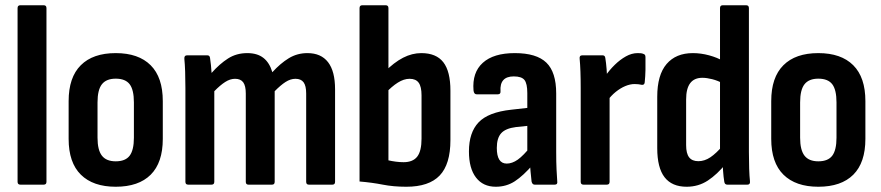

<svg xmlns="http://www.w3.org/2000/svg" viewBox="-20 -703 3354 731"><path d="M57.3 0Q46.9 0 46.9 -10.9V-672.1Q46.9 -683 57.3 -683H146.5Q156.9 -683 156.9 -672.1V-10.9Q156.9 0 146.5 0Z M420.6 8Q334.4 8 287.9 -37.9Q241.3 -83.8 241.3 -174.2V-318Q241.3 -408.5 287.6 -454.6Q333.8 -500.8 420.6 -500.8Q507.3 -500.8 553.6 -454.6Q599.8 -408.5 599.8 -318V-174.2Q599.8 -83.8 553.8 -37.9Q507.8 8 420.6 8ZM420.6 -88.8Q457.5 -88.8 473.7 -110.3Q489.8 -131.8 489.8 -178.7V-313.1Q489.8 -361 473.7 -382.2Q457.5 -403.5 420.6 -403.5Q384.7 -403.5 368 -382.2Q351.3 -361 351.3 -313.1V-178.7Q351.3 -131.8 368 -110.3Q384.7 -88.8 420.6 -88.8Z M696.3 0Q685.9 0 685.9 -10.9V-367Q685.9 -402 684.9 -430.5Q683.9 -459 681.9 -478.8Q680.9 -492.3 691.8 -492.3H769.7Q778.2 -492.3 779.6 -482.8Q781.6 -469.8 783.1 -455.3Q784.6 -440.8 785.6 -425.3Q816.2 -459.9 848.2 -480.3Q880.2 -500.8 921.5 -500.8Q959.5 -500.8 982.7 -482.7Q1006 -464.7 1016.9 -428.1Q1047.6 -461.8 1079.5 -481.3Q1111.5 -500.8 1150.5 -500.8Q1202.3 -500.8 1229 -466.3Q1255.7 -431.8 1255.7 -363V-10.9Q1255.7 0 1245.8 0H1155.7Q1145.7 0 1145.7 -10.9V-346.9Q1145.7 -376.2 1135.9 -389.6Q1126 -403 1104.8 -403Q1086.1 -403 1067.1 -390.8Q1048.2 -378.6 1025.8 -355.7V-10.9Q1025.8 0 1015.9 0H925.7Q915.8 0 915.8 -10.9V-346.9Q915.8 -376.2 906 -389.6Q896.1 -403 874.9 -403Q856.2 -403 837.2 -390.8Q818.2 -378.6 795.9 -355.7V-10.9Q795.9 0 785.5 0Z M1526.9 8Q1477.8 8 1437.3 0Q1396.8 -8 1348.9 -12V-672.1Q1348.9 -683 1359.3 -683H1448.5Q1458.9 -683 1458.9 -672.1V-92.5Q1472 -89.5 1487.2 -87.5Q1502.4 -85.5 1516.5 -85.5Q1552 -85.5 1568.5 -106.7Q1584.9 -127.9 1584.9 -175.1V-340.2Q1584.9 -373.1 1574 -388.1Q1563.2 -403 1539.4 -403Q1517.7 -403 1494.7 -388.5Q1471.7 -374.1 1445.4 -346.1L1442.9 -428Q1480.3 -465.6 1514.6 -483.2Q1548.9 -500.8 1584 -500.8Q1640.9 -500.8 1667.9 -466Q1694.9 -431.2 1694.9 -357.7V-169.6Q1694.9 -77.5 1654 -34.8Q1613.2 8 1526.9 8Z M2015.3 0Q2006.9 0 2003.9 -11.5Q2002.4 -25 1999.9 -50.6Q1997.4 -76.2 1996.4 -96.6L1987.6 -119.4V-348.5Q1987.6 -384.8 1976.8 -398.5Q1965.9 -412.1 1936.1 -412.1Q1881.6 -412.1 1885.6 -355.3Q1886.5 -343.9 1875.2 -343.9H1794.8Q1784.3 -343.9 1782.8 -358.9Q1777.3 -427 1818.2 -463.9Q1859 -500.8 1940 -500.8Q2022.6 -500.8 2060.1 -464.6Q2097.6 -428.5 2097.6 -347.1V-124.8Q2097.6 -84.8 2098.9 -58.1Q2100.1 -31.3 2101.6 -12.4Q2103.6 0 2092.2 0ZM1867.6 8Q1819.2 8 1792.3 -27Q1765.4 -61.9 1765.4 -126.4Q1765.4 -198.4 1802.1 -237.1Q1838.8 -275.9 1927.2 -285.4L1998.6 -293.4L1998.2 -224.8L1944.2 -219.2Q1904.8 -214.2 1888.2 -195.8Q1871.5 -177.4 1871.5 -139.6Q1871.5 -110.4 1880.8 -95.3Q1890.2 -80.2 1909.3 -80.2Q1929.9 -80.2 1951.3 -95.2Q1972.7 -110.3 2003 -148.1L2009.8 -77.4Q1972.3 -33.9 1940.1 -12.9Q1908 8 1867.6 8Z M2201.3 0Q2190.9 0 2190.9 -10.9V-367.5Q2190.9 -403.1 2189.9 -430.5Q2188.9 -458 2186.9 -479.4Q2185.4 -492.3 2196.3 -492.3H2274.7Q2283.2 -492.3 2284.6 -482.3Q2287.6 -464.3 2289.6 -439.2Q2291.6 -414.1 2292.1 -395.7L2300.9 -362.1V-10.9Q2300.9 0 2290.5 0ZM2291.5 -318.2 2285.1 -414.2Q2300.6 -436.7 2320.6 -456.2Q2340.6 -475.8 2362.9 -488.3Q2385.1 -500.8 2407.6 -500.8Q2414.6 -500.8 2419.9 -500.3Q2425.1 -499.8 2429.6 -497.8Q2434.5 -496.3 2436 -493.1Q2437.5 -489.9 2437.5 -484.4Q2438 -462 2437.5 -437.1Q2437 -412.1 2434.6 -389.4Q2433.6 -379 2423.6 -380Q2417.6 -381.5 2410.9 -382.2Q2404.1 -383 2396.1 -383Q2379.1 -383 2360.5 -375.2Q2342 -367.4 2324.2 -353.1Q2306.5 -338.8 2291.5 -318.2Z M2594.3 8Q2538.3 8 2510.3 -28.1Q2482.3 -64.1 2482.3 -139.1V-334.4Q2482.3 -417.7 2517.9 -459.3Q2553.4 -500.8 2617.9 -500.8Q2648.5 -500.8 2679.9 -492.3Q2711.4 -483.7 2732.8 -470.8L2734.3 -384.6Q2712.6 -396.2 2691.6 -401.5Q2670.7 -406.8 2654.1 -406.8Q2623.2 -406.8 2607.8 -386.4Q2592.3 -365.9 2592.3 -324.4V-150.5Q2592.3 -118.6 2603.7 -104Q2615.1 -89.3 2638.8 -89.3Q2662.5 -89.3 2684.7 -104.2Q2707 -119.2 2733.4 -150.1L2743 -79.3Q2710.8 -39.3 2675 -15.6Q2639.1 8 2594.3 8ZM2749 0Q2739.1 0 2737.6 -11Q2734.6 -28 2732.9 -53.1Q2731.1 -78.2 2730.6 -94.6L2721.3 -123.2V-672.1Q2721.3 -683 2731.7 -683H2820.9Q2831.3 -683 2831.3 -672.1V-123.8Q2831.3 -90.2 2832.3 -61Q2833.3 -31.8 2835.3 -13.4Q2836.9 0 2825.9 0Z M3095.6 8Q3009.4 8 2962.9 -37.9Q2916.3 -83.8 2916.3 -174.2V-318Q2916.3 -408.5 2962.6 -454.6Q3008.8 -500.8 3095.6 -500.8Q3182.3 -500.8 3228.6 -454.6Q3274.8 -408.5 3274.8 -318V-174.2Q3274.8 -83.8 3228.8 -37.9Q3182.8 8 3095.6 8ZM3095.6 -88.8Q3132.5 -88.8 3148.7 -110.3Q3164.8 -131.8 3164.8 -178.7V-313.1Q3164.8 -361 3148.7 -382.2Q3132.5 -403.5 3095.6 -403.5Q3059.7 -403.5 3043 -382.2Q3026.3 -361 3026.3 -313.1V-178.7Q3026.3 -131.8 3043 -110.3Q3059.7 -88.8 3095.6 -88.8Z"/></svg>

Font: Sofia Sans Condensed
Style: Regular
Weight: 400
Designer: Botio Nikoltchev, Ani Petrova
Foundry: lettersoup
Version: Version 4.100